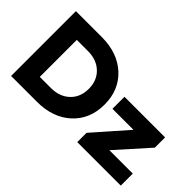

<svg xmlns="http://www.w3.org/2000/svg" viewBox="-86 -1084 1467 1467"><g transform="rotate(45 647.5 -350.0)"><path d="M80.1 0V-700.2H359.9Q530.8 -700.2 635.5 -603.8Q740.2 -507.3 740.2 -350.1Q740.2 -192.9 635.5 -96.4Q530.8 0 359.9 0ZM359.9 -149.9Q454.1 -149.9 512 -204.8Q569.8 -259.8 569.8 -350.1Q569.8 -439.9 512.2 -494.9Q454.6 -549.8 359.9 -549.8H240.2V-149.9ZM1012.2 -129.9H1265.1V0H794.9V-100.1L1032.2 -370.1H805.2V-500H1244.1V-389.2Z"/></g></svg>

Font: Gully
Style: Bold
Weight: 700
Designer: jaikishan Patel
Foundry: MagicType
Version: Version 1.000;Glyphs 3.2 (3242)